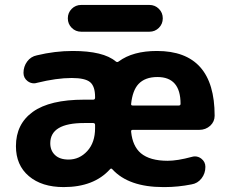

<svg xmlns="http://www.w3.org/2000/svg" viewBox="-20 -761 918 770"><path d="M181.6 -186.5Q181.6 -157.2 200.7 -139.2Q219.7 -121.1 254.9 -121.1Q298.8 -121.1 330.1 -155.3Q361.3 -189.5 361.3 -247.1V-259.8Q361.3 -267.6 353.5 -267.6H317.4Q181.6 -267.6 181.6 -186.5ZM511.7 -240.2Q504.9 -240.2 505.9 -232.4Q511.7 -174.8 544.9 -146.5Q581.1 -116.2 652.3 -116.2Q691.4 -116.2 749 -131.8Q755.9 -133.8 761.7 -133.8Q775.4 -133.8 787.1 -125Q803.7 -112.3 803.7 -91.8Q803.7 -65.4 788.1 -45.4Q772.5 -25.4 748 -21.5Q693.4 -10.7 640.6 -10.7Q637.7 -10.7 634.8 -10.7Q496.1 -10.7 430.7 -82Q425.8 -87.9 420.9 -82Q356.4 -10.7 235.4 -10.7Q147.5 -10.7 95.7 -54.7Q43.9 -98.6 43.9 -174.8Q43.9 -263.7 111.8 -312.5Q179.7 -361.3 317.4 -361.3H353.5Q361.3 -361.3 361.3 -369.1V-372.1Q361.3 -415 341.3 -431.6Q321.3 -448.2 267.6 -448.2Q207 -448.2 127.9 -428.7Q122.1 -426.8 116.2 -426.8Q102.5 -426.8 90.8 -435.5Q74.2 -448.2 74.2 -468.8Q74.2 -494.1 88.9 -514.2Q103.5 -534.2 127.9 -539.1Q200.2 -556.6 271.5 -556.6Q394.5 -556.6 444.3 -514.6Q450.2 -509.8 456.1 -514.6Q512.7 -556.6 609.4 -556.6Q840.8 -556.6 840.8 -296.9Q840.8 -273.4 823.2 -256.8Q804.7 -240.2 779.3 -240.2ZM505.9 -344.7Q504.9 -337.9 511.7 -337.9H697.3Q704.1 -337.9 704.1 -344.7Q704.1 -452.1 611.3 -452.1Q561.5 -452.1 535.2 -423.8Q511.7 -398.4 505.9 -344.7ZM305.7 -633.8Q283.2 -633.8 267.6 -649.4Q252 -665 252 -687.5Q252 -710 267.6 -725.6Q283.2 -741.2 305.7 -741.2H579.1Q601.6 -741.2 617.2 -725.6Q632.8 -710 632.8 -687.5Q632.8 -665 617.2 -649.4Q601.6 -633.8 579.1 -633.8Z"/></svg>

Font: Gen Jyuu Gothic Bold
Style: Bold
Weight: 700
Designer: [Source Han Sans]
Ryoko NISHIZUKA  (kana & ideographs); Paul D. Hunt (Latin, Greek & Cyrillic); Wenlong ZHANG  (bopomofo
Version: Version 1.002.20150607